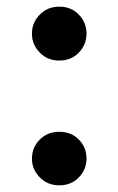

<svg xmlns="http://www.w3.org/2000/svg" viewBox="-20 -536 355 577"><path d="M76 -59Q76 -27 99.5 -3Q123 21 158 21Q194 21 217 -3Q240 -27 240 -59Q240 -93 217 -116.5Q194 -140 158 -140Q123 -140 99.5 -116.5Q76 -93 76 -59ZM76 -435Q76 -402 99.5 -378Q123 -354 158 -354Q194 -354 217 -378Q240 -402 240 -435Q240 -468 217 -492Q194 -516 158 -516Q123 -516 99.5 -492Q76 -468 76 -435Z"/></svg>

Font: Jost SemiBold
Style: Regular
Weight: 600
Version: Version 3.710